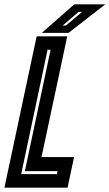

<svg xmlns="http://www.w3.org/2000/svg" viewBox="-40 -868 506 888"><path d="M-19.5 0 129.5 -700H271L152 -141.5H302.5L272.5 0ZM58 -62.5H223L226 -76.5H75L194 -638H180ZM153.5 -716 303.5 -848H447L277 -716ZM250 -750H265L339.5 -813H323.5Z"/></svg>

Font: Tourney Condensed Regular
Style: Bold Italic
Weight: 700
Width: 3
Italic angle: -12°
Designer: Tyler Finck
Foundry: Etcetera Type Co
Version: Version 1.010; ttfautohint (v1.8.3)